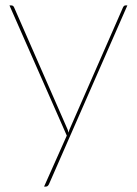

<svg xmlns="http://www.w3.org/2000/svg" viewBox="-20 -510 505 710"><path d="M162 169Q160.5 173 157.5 176.5Q154.5 180 150 180H143L227 -8.5L15 -490H22Q26 -490 28.5 -487.8Q31 -485.5 32 -483L227 -38Q229 -33.5 230.8 -29Q232.5 -24.5 233.5 -19.5Q234.5 -24.5 236.2 -29Q238 -33.5 240 -38L435 -483Q438.5 -490 444 -490H451Z"/></svg>

Font: Lato TR Hairline
Style: Regular
Weight: 250
Designer: Lukasz Dziedzic
Foundry: Lukasz Dziedzic
Version: Version 1.104 2013